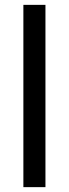

<svg xmlns="http://www.w3.org/2000/svg" viewBox="-20 -770 283 790"><path d="M167 -750V0H76.2V-750Z"/></svg>

Font: RobotoDEMO
Style: Regular
Weight: 400
Designer: Christian Robertson
Foundry: Google
Version: Version 2.136